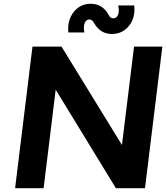

<svg xmlns="http://www.w3.org/2000/svg" viewBox="-20 -997 880 1017"><path d="M427 -825H342Q336 -890 370.5 -933.5Q405 -977 460 -977Q523 -977 555 -919Q563 -900 580 -900Q598 -900 605.5 -919Q613 -938 606 -968H691Q698 -904 663.5 -860.5Q629 -817 572 -817Q512 -817 478 -875Q469 -894 454 -894Q436 -894 428.5 -874.5Q421 -855 427 -825ZM690 -750H840L748 0H594L275 -522L211 0H60L152 -750H306L626 -229Z"/></svg>

Font: Orkney
Style: BoldItalic
Weight: 700
Designer: Samuel Oakes and Alfredo Marco Pradil
Foundry: Alfredo Marco Pradil
Version: 1.0; ttfautohint (v1.5)